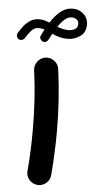

<svg xmlns="http://www.w3.org/2000/svg" viewBox="-100 -936 498 1036"><g transform="rotate(5 149.0 -418.0)"><path d="M251.5 -899.9Q286.1 -899.9 310.5 -877.7Q335 -855.5 335 -820.8Q335 -778.8 304.9 -757.1Q274.9 -735.4 235.8 -735.4Q210.9 -735.4 190.7 -741.5Q170.4 -747.6 152.8 -755.4Q148.4 -747.6 144.3 -739.3Q140.1 -731 135.7 -722.7Q132.3 -714.8 124 -710.2Q115.7 -705.6 106 -709Q97.7 -711.9 92.3 -721.2Q86.9 -730.5 91.8 -740.2Q95.7 -748.5 100.1 -757.1Q104.5 -765.6 108.9 -774.4Q91.3 -779.8 76.2 -779.8Q53.2 -779.8 36.4 -759.8Q19.5 -739.7 6.8 -718.8Q2 -710.9 -7.8 -708.3Q-17.6 -705.6 -26.4 -711.4Q-33.7 -716.3 -35.9 -725.6Q-38.1 -734.9 -33.2 -743.7Q-22.5 -761.7 -7.8 -781Q6.8 -800.3 27.3 -813.7Q47.9 -827.1 76.2 -827.1Q91.3 -827.1 105 -823.5Q118.7 -819.8 132.3 -814.5Q155.3 -850.6 184.6 -875.2Q213.9 -899.9 251.5 -899.9ZM250 -852.5Q230 -852.5 211.7 -836.4Q193.4 -820.3 176.8 -795.4Q190.9 -790 206.3 -786.4Q221.7 -782.7 238.8 -782.7Q256.8 -782.7 272.2 -791Q287.6 -799.3 287.6 -820.3Q287.6 -835 276.9 -843.8Q266.1 -852.5 250 -852.5ZM72.3 -550.8Q68.8 -577.1 85.2 -598.9Q101.6 -620.6 127.9 -624Q154.3 -627.4 176 -611.1Q197.8 -594.7 201.2 -568.4Q212.4 -485.8 218 -400.9Q223.6 -315.9 223.6 -231Q223.6 -121.1 213.4 4.9Q211.4 31.2 190.7 48.8Q169.9 66.4 143.1 64Q116.7 61.5 99.1 41.3Q81.5 21 84 -5.9Q88.9 -61 91.1 -116.7Q93.3 -172.4 93.3 -228.5Q93.3 -312.5 88.1 -393.3Q83 -474.1 72.3 -550.8Z"/></g></svg>

Font: Mikhak Bold
Style: Regular
Weight: 700
Designer: Amin Abedi
Version: Version 3.3